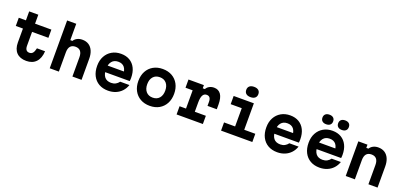

<svg xmlns="http://www.w3.org/2000/svg" viewBox="25 -2028 6700 3200"><g transform="rotate(20 3375.0 -428.0)"><path d="M363.8 -773.8V-614.9H653.3V-469.3H363.8V-222.3Q363.8 -175.3 382.6 -151Q401.4 -126.6 438.5 -126.6Q476.6 -126.6 498.8 -153Q521 -179.5 534 -239.7H678Q671.4 -114.9 608.4 -48Q545.4 19 436 19Q323.4 19 262.6 -43.8Q201.8 -106.7 201.8 -222.3V-469.3H75.1V-614.9H201.8V-773.8Z M847.7 0V-848H1009.7V-557.9H1047.1Q1069.2 -593.9 1108.4 -613.9Q1147.7 -633.8 1197.4 -633.8Q1265.2 -633.8 1313 -602.7Q1360.7 -571.6 1386.4 -513.1Q1412.1 -454.7 1412.1 -371.5V0H1250.1V-341.5Q1250.1 -412.4 1219.6 -448.6Q1189.1 -484.7 1130.3 -484.7Q1070.6 -484.7 1040.2 -448.6Q1009.7 -412.4 1009.7 -341.5V0Z M1707.3 -372.4H2083.5L2033.9 -310.9Q2033.9 -400.1 1996.8 -446.9Q1959.8 -493.7 1886.5 -493.7Q1812.9 -493.7 1773.1 -444.6Q1733.3 -395.6 1733.3 -310.9Q1733.3 -220.1 1772.3 -170.6Q1811.4 -121.1 1890.5 -121.1Q1935.4 -121.1 1970 -139.7Q2004.5 -158.3 2028.3 -191.4H2191.8Q2169.3 -125.5 2125.4 -78.3Q2081.4 -31 2020.3 -6Q1959.3 19 1886.1 19Q1791.6 19 1722 -21.1Q1652.4 -61.3 1614.3 -135.1Q1576.2 -209 1576.2 -310.9Q1576.2 -407.9 1615.6 -480.4Q1654.9 -552.9 1724.7 -593.3Q1794.6 -633.8 1886.5 -633.8Q1975.7 -633.8 2041 -595Q2106.3 -556.1 2141.9 -484Q2177.5 -411.9 2177.5 -311.5Q2177.5 -296.7 2176.2 -281.8Q2175 -266.8 2173.3 -255.1H1707.3Z M2625.1 19Q2530.3 19 2458.6 -21.6Q2386.9 -62.3 2347.3 -135.7Q2307.7 -209.2 2307.7 -307.4Q2307.7 -405.7 2347.3 -479.2Q2386.9 -552.6 2458.5 -593.2Q2530.1 -633.8 2624.9 -633.8Q2720.7 -633.8 2791.9 -593.2Q2863.1 -552.6 2902.7 -479.2Q2942.3 -405.7 2942.3 -307.4Q2942.3 -209.2 2902.7 -135.7Q2863.1 -62.3 2792 -21.6Q2720.9 19 2625.1 19ZM2625 -126.6Q2699.9 -126.6 2742.3 -175.2Q2784.7 -223.9 2784.7 -307.4Q2784.7 -391 2742.3 -439.6Q2699.9 -488.2 2625 -488.2Q2550.7 -488.2 2508 -439.6Q2465.3 -391 2465.3 -307.4Q2465.3 -223.9 2508 -175.2Q2550.7 -126.6 2625 -126.6Z M3085.1 -614.9H3358.4V-558.5H3395.8Q3415.1 -594.4 3451.9 -614.1Q3488.8 -633.8 3534.7 -633.8Q3614.7 -633.8 3656.3 -573.3Q3697.8 -512.7 3697.8 -396.2V-310.3H3533.3V-381.7Q3533.3 -479.3 3458.6 -479.3Q3412.5 -479.3 3390.2 -437.5Q3367.9 -395.7 3367.9 -309.6V-145.6H3564V0H3097.7V-145.6H3211.8V-469.3H3085.1Z M3886.4 -614.9H4244.7V-145.6H4441V0H3886.4V-145.6H4082.7V-469.3H3886.4ZM4155.7 -692Q4104.3 -692 4076.4 -716Q4048.4 -740 4048.4 -783.4Q4048.4 -826.7 4076.4 -850.7Q4104.3 -874.7 4155.7 -874.7Q4207.1 -874.7 4235.1 -850.7Q4263 -826.7 4263 -783.4Q4263 -740 4235.1 -716Q4207.1 -692 4155.7 -692Z M4707.3 -372.4H5083.5L5033.9 -310.9Q5033.9 -400.1 4996.8 -446.9Q4959.8 -493.7 4886.5 -493.7Q4812.9 -493.7 4773.1 -444.6Q4733.3 -395.6 4733.3 -310.9Q4733.3 -220.1 4772.3 -170.6Q4811.4 -121.1 4890.5 -121.1Q4935.4 -121.1 4970 -139.7Q5004.5 -158.3 5028.3 -191.4H5191.8Q5169.3 -125.5 5125.4 -78.3Q5081.4 -31 5020.3 -6Q4959.3 19 4886.1 19Q4791.6 19 4722 -21.1Q4652.4 -61.3 4614.3 -135.1Q4576.2 -209 4576.2 -310.9Q4576.2 -407.9 4615.6 -480.4Q4654.9 -552.9 4724.7 -593.3Q4794.6 -633.8 4886.5 -633.8Q4975.7 -633.8 5041 -595Q5106.3 -556.1 5141.9 -484Q5177.5 -411.9 5177.5 -311.5Q5177.5 -296.7 5176.2 -281.8Q5175 -266.8 5173.3 -255.1H4707.3Z M5457.3 -372.4H5833.5L5783.9 -310.9Q5783.9 -400.1 5746.8 -446.9Q5709.8 -493.7 5636.5 -493.7Q5562.9 -493.7 5523.1 -444.6Q5483.3 -395.6 5483.3 -310.9Q5483.3 -220.1 5522.3 -170.6Q5561.4 -121.1 5640.5 -121.1Q5685.4 -121.1 5720 -139.7Q5754.5 -158.3 5778.3 -191.4H5941.8Q5919.3 -125.5 5875.4 -78.3Q5831.4 -31 5770.3 -6Q5709.3 19 5636.1 19Q5541.6 19 5472 -21.1Q5402.4 -61.3 5364.3 -135.1Q5326.2 -209 5326.2 -310.9Q5326.2 -407.9 5365.6 -480.4Q5404.9 -552.9 5474.7 -593.3Q5544.6 -633.8 5636.5 -633.8Q5725.7 -633.8 5791 -595Q5856.3 -556.1 5891.9 -484Q5927.5 -411.9 5927.5 -311.5Q5927.5 -296.7 5926.2 -281.8Q5925 -266.8 5923.3 -255.1H5457.3ZM5494.8 -698.5Q5450.4 -698.5 5425.2 -720.9Q5400 -743.2 5400 -783.4Q5400 -823.5 5425.2 -845.9Q5450.4 -868.2 5494.8 -868.2Q5539.9 -868.2 5564.8 -845.9Q5589.7 -823.5 5589.7 -783.4Q5589.7 -743.2 5564.8 -720.9Q5539.9 -698.5 5494.8 -698.5ZM5773.2 -698.5Q5728.7 -698.5 5703.5 -720.9Q5678.3 -743.2 5678.3 -783.4Q5678.3 -823.5 5703.5 -845.9Q5728.7 -868.2 5773.2 -868.2Q5818.2 -868.2 5843.1 -845.9Q5868 -823.5 5868 -783.4Q5868 -743.2 5843.1 -720.9Q5818.2 -698.5 5773.2 -698.5Z M6097.7 0V-614.9H6259.7V-557.9H6297.1Q6319.2 -593.9 6358.4 -613.9Q6397.7 -633.8 6447.4 -633.8Q6515.2 -633.8 6563 -602.7Q6610.7 -571.6 6636.4 -513.1Q6662.1 -454.7 6662.1 -371.5V0H6500.1V-341.5Q6500.1 -412.4 6469.6 -448.6Q6439.1 -484.7 6380.3 -484.7Q6320.6 -484.7 6290.2 -448.6Q6259.7 -412.4 6259.7 -341.5V0Z"/></g></svg>

Font: Martian Mono SemiExpanded
Style: Regular
Weight: 400
Width: 6
Monospace: yes
Designer: Roman Shamin
Foundry: Evil Martians
Version: Version 1.000